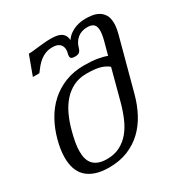

<svg xmlns="http://www.w3.org/2000/svg" viewBox="-170 -861 964 1005"><g transform="rotate(-30 312.0 -358.5)"><path d="M42 -254.4Q57.1 -310.5 84 -358.6Q110.8 -406.7 150.1 -442.4Q189.5 -478 240.7 -498.3Q292 -518.6 356 -518.6Q401.4 -518.6 434.3 -512.9Q467.3 -507.3 489.7 -498.5L510.3 -574.7Q520 -611.3 520 -633.8Q520 -660.6 507.6 -671.9Q495.1 -683.1 470.2 -683.1Q433.1 -683.1 409.7 -663.3Q386.2 -643.6 377 -609.4Q373 -595.2 364.7 -588.4Q356.4 -581.5 337.9 -581.5Q323.2 -581.5 317.1 -585.9Q311 -590.3 311 -598.6Q311 -606.9 313.7 -616.9Q316.4 -627 316.4 -634.8Q316.4 -657.7 302.2 -670.7Q288.1 -683.6 260.3 -683.6Q236.3 -683.6 218.3 -676.8Q200.2 -669.9 185.3 -658.4Q170.4 -647 157.7 -631.8Q145 -616.7 132.3 -599.6H93.3L136.2 -715.8Q150.4 -715.8 165.8 -717.5Q181.2 -719.2 198.5 -721.2Q215.8 -723.1 234.6 -724.9Q253.4 -726.6 274.4 -726.6Q292.5 -726.6 307.6 -724.1Q322.8 -721.7 334 -715.3Q345.2 -709 352.1 -697.8Q358.9 -686.5 360.8 -668.9Q373 -687 389.2 -698.2Q405.3 -709.5 422.1 -715.8Q439 -722.2 455.3 -724.4Q471.7 -726.6 484.9 -726.6Q501 -726.6 521.5 -723.9Q542 -721.2 560.1 -711.4Q578.1 -701.7 590.3 -682.6Q602.5 -663.6 602.5 -630.4Q602.5 -604.5 593.3 -569.3L508.8 -254.4Q493.7 -198.2 468 -149.9Q442.4 -101.6 405 -65.9Q367.7 -30.3 317.6 -9.8Q267.6 10.7 204.1 10.7Q156.2 10.7 122.3 -1Q88.4 -12.7 67.1 -33.7Q45.9 -54.7 36.1 -84.2Q26.4 -113.8 26.4 -149.9Q26.4 -197.3 42 -254.4ZM128.9 -254.4Q120.1 -222.2 115 -193.1Q109.9 -164.1 109.9 -139.2Q109.9 -114.7 115.5 -95.2Q121.1 -75.7 133.5 -62Q146 -48.3 166.3 -40.8Q186.5 -33.2 215.8 -33.2Q260.3 -33.2 293.7 -50.3Q327.1 -67.4 352.1 -96.9Q377 -126.5 394.5 -167Q412.1 -207.5 424.8 -254.4L474.6 -441.4Q462.9 -450.7 450 -457Q437 -463.4 421.4 -467.3Q405.8 -471.2 387 -472.9Q368.2 -474.6 344.2 -474.6Q300.3 -474.6 265.9 -457.8Q231.4 -440.9 205.1 -411.4Q178.7 -381.8 159.9 -341.6Q141.1 -301.3 128.9 -254.4Z"/></g></svg>

Font: Arian Grqi
Style: Italic
Weight: 400
Italic angle: -15°
Designer: Ruben Hakobyan (Tarumian)
Foundry: Ruben Hakobyan (Tarumian)
Version: Version 1.002